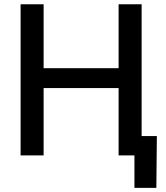

<svg xmlns="http://www.w3.org/2000/svg" viewBox="-20 -748 799 924"><path d="M79.1 0V-727.5H189.9V-419.9H550.8V-727.5H661.6V0H550.8V-324.2H189.9V0ZM627 156.2V0H588.4V-93.3H734.9L732.4 156.2Z"/></svg>

Font: Inter 16pt Medium
Style: Regular
Weight: 500
Version: Version 4.001;git-66647c0bb